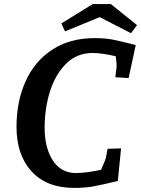

<svg xmlns="http://www.w3.org/2000/svg" viewBox="-20 -907 692 942"><path d="M61 -284Q61 -409 105.5 -508Q150 -607 236.5 -663.5Q323 -720 444 -720Q498 -720 536.5 -712Q575 -704 646 -686L611 -524L546 -528L552 -581Q553 -591 548 -631Q480 -647 434 -647Q358 -647 305 -595Q252 -543 225.5 -459.5Q199 -376 199 -280Q199 -182 239 -120Q279 -58 353 -58Q401 -58 476 -74Q496 -120 499 -130L508 -177L574 -179L558 -19Q483 -1 440.5 7Q398 15 345 15Q209 15 135 -66Q61 -147 61 -284ZM469 -823 299 -753 281 -792 435 -887H524L652 -784L623 -744Z"/></svg>

Font: Andada Pro
Style: Bold Italic
Weight: 700
Italic angle: -7°
Designer: Carolina Giovagnoli
Foundry: Huerta Tipografica
Version: Version 3.005; ttfautohint (v1.8.4)